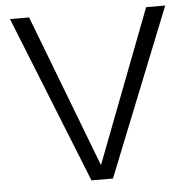

<svg xmlns="http://www.w3.org/2000/svg" viewBox="-51 -750 792 801"><g transform="rotate(-5 345.0 -350.0)"><path d="M590 -700 345 -60 100 -700H20L300 0H390L670 -700Z"/></g></svg>

Font: Gully Light
Style: Regular
Weight: 300
Designer: jaikishan Patel
Foundry: MagicType
Version: Version 1.000;Glyphs 3.2 (3242)